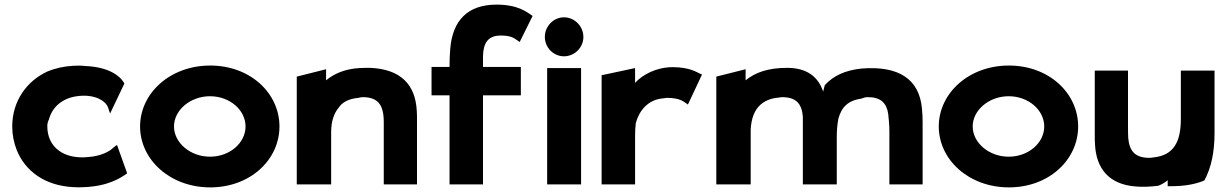

<svg xmlns="http://www.w3.org/2000/svg" viewBox="-20 -789 5322 832"><path d="M185 -242C185 -252 187 -262 192 -271C205 -322 247 -363 313 -372C388 -383 439 -353 449 -321L457 -297L519 -427C499 -464 446 -499 349 -503C333 -505 314 -505 299 -504C259 -502 221 -494 185 -479C98 -439 33 -353 33 -241C33 -205 40 -171 52 -140C88 -49 173 16 299 22C313 23 330 23 344 22C450 18 505 -19 531 -38L487 -161L476 -153C471 -149 467 -145 463 -142C446 -129 414 -113 367 -109C257 -96 185 -151 185 -242Z M734 -241C734 -312 805 -372 890 -372C976 -372 1044 -312 1044 -241C1044 -170 976 -110 890 -110C805 -110 734 -170 734 -241ZM587 -241C587 -97 717 23 891 23C1065 23 1191 -97 1191 -241C1191 -385 1065 -505 891 -505C717 -505 587 -385 587 -241Z M1787 10V-270C1787 -283 1787 -296 1786 -309C1780 -423 1716 -489 1585 -495H1584C1569 -495 1552 -495 1536 -494C1473 -490 1427 -469 1393 -441V-489L1266 -457V10H1415V-216C1415 -263 1427 -298 1448 -323C1464 -347 1492 -361 1533 -365C1539 -366 1544 -368 1551 -368C1617 -368 1643 -336 1643 -260V10Z M2288 -720C2265 -735 2227 -769 2132 -769C2007 -769 1941 -701 1931 -577C1929 -552 1928 -528 1928 -499H1850V-376H1928V10H2073V-376H2237V-499H2073V-545C2074 -603 2095 -635 2150 -635C2195 -635 2207 -624 2222 -614L2232 -607Z M2341 -629C2341 -583 2378 -545 2424 -545C2469 -545 2508 -582 2508 -629C2508 -675 2470 -714 2424 -714C2378 -714 2341 -675 2341 -629ZM2498 10V-494H2351V10Z M3022 -466 3013 -470C3001 -475 2969 -498 2895 -498C2825 -498 2765 -466 2732 -430V-494L2587 -463V10H2732V-201C2732 -220 2733 -237 2735 -255C2748 -305 2785 -358 2855 -363C2860 -363 2865 -365 2870 -365C2924 -365 2942 -349 2951 -343L2961 -336Z M3211 -441V-489L3084 -457V10H3233V-229C3236 -278 3250 -311 3273 -333C3291 -350 3317 -363 3353 -366C3358 -366 3363 -368 3368 -368C3428 -368 3454 -342 3459 -284V10H3606V-195C3606 -224 3608 -248 3613 -275C3627 -326 3656 -354 3714 -362C3721 -365 3729 -368 3741 -368C3796 -368 3822 -343 3829 -295C3831 -273 3834 -248 3834 -222V10H3978V-260C3978 -281 3977 -301 3975 -320C3963 -446 3875 -505 3713 -492C3642 -484 3593 -462 3554 -420C3552 -411 3549 -402 3547 -392C3526 -456 3477 -495 3391 -495C3308 -495 3253 -475 3211 -441Z M4195 -241C4195 -312 4266 -372 4351 -372C4437 -372 4505 -312 4505 -241C4505 -170 4437 -110 4351 -110C4266 -110 4195 -170 4195 -241ZM4048 -241C4048 -97 4178 23 4352 23C4526 23 4652 -97 4652 -241C4652 -385 4526 -505 4352 -505C4178 -505 4048 -385 4048 -241Z M4724 -483V-203C4724 -190 4724 -176 4725 -164C4730 -56 4788 10 4900 19C4932 22 4967 20 4999 16C5015 10 5028 2 5040 -8V18H5051C5115 18 5161 9 5199 -7C5229 -63 5243 -130 5243 -213V-483H5097V-274C5097 -177 5068 -116 4979 -107C4973 -106 4967 -105 4961 -105C4900 -105 4874 -133 4869 -191C4868 -208 4868 -225 4868 -243V-483Z"/></svg>

Font: Bluebird
Style: SfBdExt
Weight: 700
Designer: Jasper
Foundry: Cannot Into Space Fonts
Version: Version 0.98